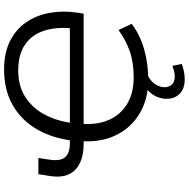

<svg xmlns="http://www.w3.org/2000/svg" viewBox="-12 -742 946 963"><g transform="rotate(-90 461.5 -261.0)"><path d="M541 9Q448 9 377 -32Q306 -73 268 -146Q230 -219 234 -315H221Q134 -315 90 -358Q46 -401 60 -486L69 -542H150L142 -488Q133 -432 154 -408Q175 -384 225 -384H239Q253 -482 298 -556Q343 -630 417.5 -672Q492 -714 594 -714Q677 -714 736 -684.5Q795 -655 830.5 -603.5Q866 -552 878 -485.5Q890 -419 879 -347L874 -315H321Q317 -239 343.5 -183Q370 -127 423.5 -95.5Q477 -64 554 -64Q629 -64 685 -83.5Q741 -103 792 -140L823 -74Q769 -33 697 -12Q625 9 541 9ZM588 -643Q513 -643 459 -609.5Q405 -576 372 -518Q339 -460 327 -384H801Q807 -459 787 -517.5Q767 -576 718 -609.5Q669 -643 588 -643ZM544 192Q498 192 472.5 167Q447 142 447 102Q447 56 477.5 19.5Q508 -17 554 -36L579 0Q541 15 523 39.5Q505 64 505 91Q505 114 519 128Q533 142 558 142Q582 142 612 130L622 177Q606 183 586 187.5Q566 192 544 192Z"/></g></svg>

Font: Nunito Sans
Style: Italic
Weight: 400
Italic angle: -9°
Designer: Vernon Adams
Foundry: Vernon Adams
Version: Version 3.006; ttfautohint (v1.8.3)